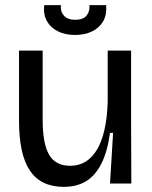

<svg xmlns="http://www.w3.org/2000/svg" viewBox="-20 -714 591 747"><path d="M228 13Q139 13 96.5 -50Q54 -113 54 -244V-517H146V-248Q146 -155 171 -112Q196 -69 253 -69Q287 -69 313 -85Q339 -101 357.5 -132Q376 -163 386.5 -209.5Q397 -256 399 -317V-517H490V-243L491 0H408L420 -197H408Q398 -124 374.5 -77.5Q351 -31 315 -9Q279 13 228 13ZM152 -694H217Q214 -670 228.5 -653.5Q243 -637 273 -637Q303 -637 316.5 -653Q330 -669 328 -694H393Q396 -657 381.5 -631.5Q367 -606 338.5 -592Q310 -578 272 -578Q234 -578 205.5 -592Q177 -606 162.5 -632Q148 -658 152 -694Z"/></svg>

Font: Bricolage Grotesque 60pt
Style: Regular
Weight: 400
Version: Version 1.001;gftools[0.9.33.dev8+g029e19f]